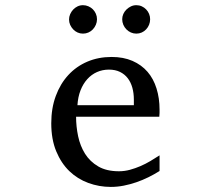

<svg xmlns="http://www.w3.org/2000/svg" viewBox="-20 -716 821 748"><path d="M601.6 -49.8Q580.6 -36.6 557.9 -25.4Q535.2 -14.2 511 -5.9Q486.8 2.4 461.9 7.3Q437 12.2 411.6 12.2Q366.2 12.2 324.2 -3.2Q282.2 -18.6 250.2 -49.3Q218.3 -80.1 199 -126.7Q179.7 -173.3 179.7 -235.8Q179.7 -294.4 197.3 -342Q214.8 -389.6 246.1 -423.6Q277.3 -457.5 320.3 -475.8Q363.3 -494.1 414.6 -494.1Q460.9 -494.1 496.1 -478.8Q531.2 -463.4 554.7 -436.3Q578.1 -409.2 589.8 -371.3Q601.6 -333.5 601.6 -289.1V-275.9Q601.6 -268.1 600.6 -261.2H276.4Q276.4 -223.1 284.4 -185.1Q292.5 -147 311.5 -116.7Q330.6 -86.4 362.8 -67.6Q395 -48.8 443.4 -48.8Q464.8 -48.8 485.8 -54.4Q506.8 -60.1 527.1 -68.8Q547.4 -77.6 565.9 -88.6Q584.5 -99.6 601.6 -110.8ZM501.5 -328.1Q501.5 -353 495.6 -374.3Q489.7 -395.5 477.8 -411.1Q465.8 -426.8 447.5 -435.8Q429.2 -444.8 404.3 -444.8Q379.4 -444.8 357.9 -435.3Q336.4 -425.8 320.1 -407.7Q303.7 -389.6 293.7 -364Q283.7 -338.4 281.7 -306.2H501.5ZM357.9 -641.1Q357.9 -629.9 353.5 -619.6Q349.1 -609.4 341.8 -601.6Q334.5 -593.8 324.5 -589.4Q314.5 -585 303.2 -585Q292 -585 282.2 -589.4Q272.5 -593.8 265.1 -601.6Q257.8 -609.4 253.4 -619.1Q249 -628.9 249 -640.1Q249 -650.9 253.4 -660.9Q257.8 -670.9 265.1 -678.7Q272.5 -686.5 282.2 -691.2Q292 -695.8 303.2 -695.8Q314.5 -695.8 324.5 -691.4Q334.5 -687 341.8 -679.7Q349.1 -672.4 353.5 -662.4Q357.9 -652.3 357.9 -641.1ZM564.9 -641.1Q564.9 -629.9 560.8 -619.6Q556.6 -609.4 549.3 -601.6Q542 -593.8 532.2 -589.4Q522.5 -585 511.2 -585Q500 -585 490 -589.4Q480 -593.8 472.4 -601.6Q464.8 -609.4 460.4 -619.6Q456.1 -629.9 456.1 -641.1Q456.1 -651.4 460.4 -661.4Q464.8 -671.4 472.7 -679Q480.5 -686.5 490.2 -691.2Q500 -695.8 511.2 -695.8Q522.5 -695.8 532.2 -691.4Q542 -687 549.3 -679.4Q556.6 -671.9 560.8 -661.9Q564.9 -651.9 564.9 -641.1Z"/></svg>

Font: BabelStone Ogham Fixed
Style: Regular
Weight: 400
Monospace: yes
Designer: Andrew West
Foundry: BabelStone
Version: Version 2.02 March 14, 2022